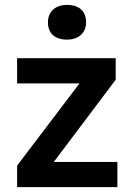

<svg xmlns="http://www.w3.org/2000/svg" viewBox="-20 -765 547 785"><path d="M50 0H460V-103H200L453 -439V-527H50V-424H305L50 -88ZM176 -674C176 -629 204 -603 254 -603C303 -603 332 -632 332 -674C332 -719 304 -745 254 -745C205 -745 176 -716 176 -674Z"/></svg>

Font: Easer Grotesk Medium
Style: Regular
Weight: 500
Designer: Boardeaser, Bonnie Shaver-Troup, Thomas Jockin
Foundry: Lexend
Version: Version 1.001;Glyphs 3.1.2 (3151)